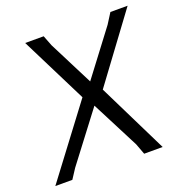

<svg xmlns="http://www.w3.org/2000/svg" viewBox="-122 -744 809 849"><g transform="rotate(-20 282.5 -320.0)"><path d="M569 -640 339 -329 501 0H414L395 -51L280 -275L106 -46L76 0H-4L243 -328L87 -640H174L193 -591L299 -382L457 -591L488 -640Z"/></g></svg>

Font: Alegreya Sans
Style: Italic
Weight: 400
Italic angle: -7°
Designer: Juan Pablo del Peral
Foundry: Huerta Tipografica
Version: Version 2.007